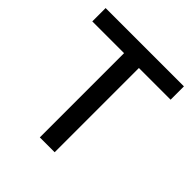

<svg xmlns="http://www.w3.org/2000/svg" viewBox="-186 -825 960 960"><g transform="rotate(45 294.0 -345.0)"><path d="M241.7 0V-595.7H17.1V-689.9H570.8V-595.7H346.7V0Z"/></g></svg>

Font: HK Grotesk SemiBold Legacy
Style: Regular
Weight: 600
Designer: Alfredo Marco Pradil
Foundry: Hanken Design Co.
Version: Version 2.022;PS 002.022;hotconv 1.0.88;makeotf.lib2.5.64775